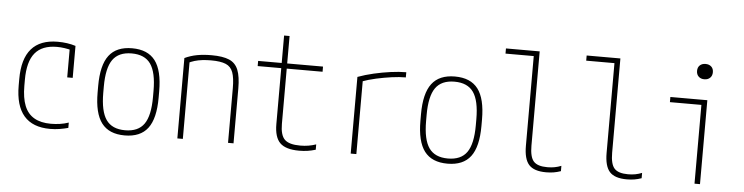

<svg xmlns="http://www.w3.org/2000/svg" viewBox="-46 -958 4592 1185"><g transform="rotate(5 2250.0 -366.0)"><path d="M288 10Q72 10 72 -240V-280Q72 -530 289 -530Q350 -530 400 -514V-316H366V-507L379 -485Q358 -491 334 -494.5Q310 -498 287 -498Q195 -498 151 -444.5Q107 -391 107 -279V-241Q107 -166 126.5 -117.5Q146 -69 187 -45.5Q228 -22 290 -22Q318 -22 346 -26Q374 -30 400 -39V-6Q374 1 346 5.5Q318 10 288 10Z M750 10Q653 10 607 -50.5Q561 -111 561 -240V-280Q561 -409 607 -469.5Q653 -530 750 -530Q847 -530 893 -469.5Q939 -409 939 -280V-240Q939 -111 893 -50.5Q847 10 750 10ZM750 -22Q831 -22 867.5 -74Q904 -126 904 -241V-279Q904 -394 867.5 -446Q831 -498 750 -498Q669 -498 632.5 -446Q596 -394 596 -279V-241Q596 -126 632.5 -74Q669 -22 750 -22Z M1076 -498Q1112 -515 1152 -522.5Q1192 -530 1242 -530Q1312 -530 1351.5 -513Q1391 -496 1407.5 -454.5Q1424 -413 1424 -340V0H1390V-339Q1390 -402 1377.5 -436.5Q1365 -471 1333 -484.5Q1301 -498 1242 -498Q1213 -498 1187.5 -495Q1162 -492 1140 -485.5Q1118 -479 1095 -467L1110 -490V0H1076Z M1831 10Q1748 10 1712.5 -25Q1677 -60 1677 -142V-488H1531V-520H1677V-690H1711V-520H1933V-488H1711V-146Q1711 -76 1738.5 -49Q1766 -22 1835 -22Q1862 -22 1886 -26Q1910 -30 1933 -38V-5Q1907 3 1882.5 6.5Q1858 10 1831 10Z M2150 -475Q2196 -492 2248.5 -504Q2301 -516 2352.5 -523Q2404 -530 2448 -530V-498Q2408 -498 2361 -491.5Q2314 -485 2266 -474.5Q2218 -464 2175 -448L2185 -466V0H2150Z M2750 10Q2653 10 2607 -50.5Q2561 -111 2561 -240V-280Q2561 -409 2607 -469.5Q2653 -530 2750 -530Q2847 -530 2893 -469.5Q2939 -409 2939 -280V-240Q2939 -111 2893 -50.5Q2847 10 2750 10ZM2750 -22Q2831 -22 2867.5 -74Q2904 -126 2904 -241V-279Q2904 -394 2867.5 -446Q2831 -498 2750 -498Q2669 -498 2632.5 -446Q2596 -394 2596 -279V-241Q2596 -126 2632.5 -74Q2669 -22 2750 -22Z M3361 10Q3286 10 3254.5 -25Q3223 -60 3223 -142V-698H3048V-730H3257V-146Q3257 -76 3281 -49Q3305 -22 3366 -22Q3391 -22 3411.5 -26Q3432 -30 3452 -38V-5Q3429 3 3407.5 6.5Q3386 10 3361 10Z M3861 10Q3786 10 3754.5 -25Q3723 -60 3723 -142V-698H3548V-730H3757V-146Q3757 -76 3781 -49Q3805 -22 3866 -22Q3891 -22 3911.5 -26Q3932 -30 3952 -38V-5Q3929 3 3907.5 6.5Q3886 10 3861 10Z M4280 0V-488H4085V-520H4314V0ZM4284 -647Q4262 -647 4248.5 -660Q4235 -673 4235 -695Q4235 -717 4248.5 -729.5Q4262 -742 4284 -742Q4306 -742 4319.5 -729.5Q4333 -717 4333 -695Q4333 -673 4319.5 -660Q4306 -647 4284 -647Z"/></g></svg>

Font: M PLUS Code Latin ExtraLight
Style: Regular
Weight: 250
Designer: Coji Morishita
Foundry: UNDERFOREST DESIGN
Version: Version 1.002; ttfautohint (v1.8.3)